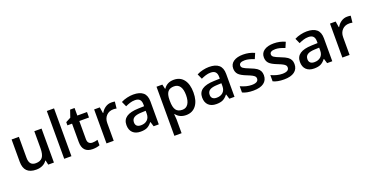

<svg xmlns="http://www.w3.org/2000/svg" viewBox="-31 -1694 5548 2867"><g transform="rotate(-20 2743.0 -260.0)"><path d="M462.9 0 446.8 -70.8H440.9Q417 -33.2 372.8 -11.7Q328.6 9.8 272 9.8Q173.8 9.8 125.5 -39.1Q77.1 -87.9 77.1 -187V-540H192.9V-207Q192.9 -145 218.3 -114Q243.7 -83 297.9 -83Q370.1 -83 404.1 -126.2Q438 -169.4 438 -271V-540H553.2V0Z M831.5 0H716.8V-759.8H831.5Z M1196.8 -83Q1238.8 -83 1280.8 -96.2V-9.8Q1261.7 -1.5 1231.7 4.2Q1201.7 9.8 1169.4 9.8Q1006.3 9.8 1006.3 -162.1V-453.1H932.6V-503.9L1011.7 -545.9L1050.8 -660.2H1121.6V-540H1275.4V-453.1H1121.6V-164.1Q1121.6 -122.6 1142.3 -102.8Q1163.1 -83 1196.8 -83Z M1662.6 -549.8Q1697.3 -549.8 1719.7 -544.9L1708.5 -438Q1684.1 -443.8 1657.7 -443.8Q1588.9 -443.8 1546.1 -398.9Q1503.4 -354 1503.4 -282.2V0H1388.7V-540H1478.5L1493.7 -444.8H1499.5Q1526.4 -493.2 1569.6 -521.5Q1612.8 -549.8 1662.6 -549.8Z M2137.7 0 2114.7 -75.2H2110.8Q2071.8 -25.9 2032.2 -8.1Q1992.7 9.8 1930.7 9.8Q1851.1 9.8 1806.4 -33.2Q1761.7 -76.2 1761.7 -154.8Q1761.7 -238.3 1823.7 -280.8Q1885.7 -323.2 2012.7 -327.1L2106 -330.1V-358.9Q2106 -410.6 2081.8 -436.3Q2057.6 -461.9 2006.8 -461.9Q1965.3 -461.9 1927.2 -449.7Q1889.2 -437.5 1854 -420.9L1816.9 -502.9Q1860.8 -525.9 1913.1 -537.8Q1965.3 -549.8 2011.7 -549.8Q2114.7 -549.8 2167.2 -504.9Q2219.7 -460 2219.7 -363.8V0ZM1966.8 -78.1Q2029.3 -78.1 2067.1 -113Q2105 -147.9 2105 -210.9V-257.8L2035.6 -254.9Q1954.6 -252 1917.7 -227.8Q1880.9 -203.6 1880.9 -153.8Q1880.9 -117.7 1902.3 -97.9Q1923.8 -78.1 1966.8 -78.1Z M2653.8 9.8Q2551.3 9.8 2494.6 -64H2487.8Q2494.6 4.4 2494.6 19V240.2H2379.9V-540H2472.7Q2476.6 -524.9 2488.8 -467.8H2494.6Q2548.3 -549.8 2655.8 -549.8Q2756.8 -549.8 2813.2 -476.6Q2869.6 -403.3 2869.6 -271Q2869.6 -138.7 2812.3 -64.5Q2754.9 9.8 2653.8 9.8ZM2626 -456.1Q2557.6 -456.1 2526.1 -416Q2494.6 -376 2494.6 -288.1V-271Q2494.6 -172.4 2525.9 -128.2Q2557.1 -84 2627.9 -84Q2687.5 -84 2719.7 -132.8Q2752 -181.6 2752 -272Q2752 -362.8 2720 -409.4Q2688 -456.1 2626 -456.1Z M3340.8 0 3317.9 -75.2H3314Q3274.9 -25.9 3235.4 -8.1Q3195.8 9.8 3133.8 9.8Q3054.2 9.8 3009.5 -33.2Q2964.8 -76.2 2964.8 -154.8Q2964.8 -238.3 3026.9 -280.8Q3088.9 -323.2 3215.8 -327.1L3309.1 -330.1V-358.9Q3309.1 -410.6 3284.9 -436.3Q3260.7 -461.9 3210 -461.9Q3168.5 -461.9 3130.4 -449.7Q3092.3 -437.5 3057.1 -420.9L3020 -502.9Q3064 -525.9 3116.2 -537.8Q3168.5 -549.8 3214.8 -549.8Q3317.9 -549.8 3370.4 -504.9Q3422.9 -460 3422.9 -363.8V0ZM3169.9 -78.1Q3232.4 -78.1 3270.3 -113Q3308.1 -147.9 3308.1 -210.9V-257.8L3238.8 -254.9Q3157.7 -252 3120.8 -227.8Q3084 -203.6 3084 -153.8Q3084 -117.7 3105.5 -97.9Q3127 -78.1 3169.9 -78.1Z M3945.8 -153.8Q3945.8 -74.7 3888.2 -32.5Q3830.6 9.8 3723.1 9.8Q3615.2 9.8 3549.8 -22.9V-122.1Q3645 -78.1 3727.1 -78.1Q3833 -78.1 3833 -142.1Q3833 -162.6 3821.3 -176.3Q3809.6 -189.9 3782.7 -204.6Q3755.9 -219.2 3708 -237.8Q3614.7 -273.9 3581.8 -310.1Q3548.8 -346.2 3548.8 -403.8Q3548.8 -473.1 3604.7 -511.5Q3660.6 -549.8 3756.8 -549.8Q3852.1 -549.8 3937 -511.2L3899.9 -424.8Q3812.5 -460.9 3752.9 -460.9Q3662.1 -460.9 3662.1 -409.2Q3662.1 -383.8 3685.8 -366.2Q3709.5 -348.6 3789.1 -317.9Q3856 -292 3886.2 -270.5Q3916.5 -249 3931.2 -220.9Q3945.8 -192.9 3945.8 -153.8Z M4432.6 -153.8Q4432.6 -74.7 4375 -32.5Q4317.4 9.8 4210 9.8Q4102.1 9.8 4036.6 -22.9V-122.1Q4131.8 -78.1 4213.9 -78.1Q4319.8 -78.1 4319.8 -142.1Q4319.8 -162.6 4308.1 -176.3Q4296.4 -189.9 4269.5 -204.6Q4242.7 -219.2 4194.8 -237.8Q4101.6 -273.9 4068.6 -310.1Q4035.6 -346.2 4035.6 -403.8Q4035.6 -473.1 4091.6 -511.5Q4147.5 -549.8 4243.7 -549.8Q4338.9 -549.8 4423.8 -511.2L4386.7 -424.8Q4299.3 -460.9 4239.7 -460.9Q4148.9 -460.9 4148.9 -409.2Q4148.9 -383.8 4172.6 -366.2Q4196.3 -348.6 4275.9 -317.9Q4342.8 -292 4373 -270.5Q4403.3 -249 4418 -220.9Q4432.6 -192.9 4432.6 -153.8Z M4894.5 0 4871.6 -75.2H4867.7Q4828.6 -25.9 4789.1 -8.1Q4749.5 9.8 4687.5 9.8Q4607.9 9.8 4563.2 -33.2Q4518.6 -76.2 4518.6 -154.8Q4518.6 -238.3 4580.6 -280.8Q4642.6 -323.2 4769.5 -327.1L4862.8 -330.1V-358.9Q4862.8 -410.6 4838.6 -436.3Q4814.5 -461.9 4763.7 -461.9Q4722.2 -461.9 4684.1 -449.7Q4646 -437.5 4610.8 -420.9L4573.7 -502.9Q4617.7 -525.9 4669.9 -537.8Q4722.2 -549.8 4768.6 -549.8Q4871.6 -549.8 4924.1 -504.9Q4976.6 -460 4976.6 -363.8V0ZM4723.6 -78.1Q4786.1 -78.1 4824 -113Q4861.8 -147.9 4861.8 -210.9V-257.8L4792.5 -254.9Q4711.4 -252 4674.6 -227.8Q4637.7 -203.6 4637.7 -153.8Q4637.7 -117.7 4659.2 -97.9Q4680.7 -78.1 4723.6 -78.1Z M5410.6 -549.8Q5445.3 -549.8 5467.8 -544.9L5456.5 -438Q5432.1 -443.8 5405.8 -443.8Q5336.9 -443.8 5294.2 -398.9Q5251.5 -354 5251.5 -282.2V0H5136.7V-540H5226.6L5241.7 -444.8H5247.6Q5274.4 -493.2 5317.6 -521.5Q5360.8 -549.8 5410.6 -549.8Z"/></g></svg>

Font: f1_58959          
Style: Regular
Weight: 600
Foundry: Ascender Corporation
Version: Version 1.10